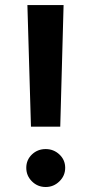

<svg xmlns="http://www.w3.org/2000/svg" viewBox="-20 -729 357 754"><path d="M216.6 -231.5 229.7 -709.1H87.6L101.6 -231.5ZM83.2 -70Q83.2 -38.9 105.4 -16.8Q127.7 5.4 159.4 5.4Q190.6 5.4 213.3 -16.8Q236 -38.9 236 -70Q236 -101.1 213.3 -122.4Q190.6 -143.6 159.4 -143.6Q127.7 -143.6 105.4 -122.4Q83.2 -101.1 83.2 -70Z"/></svg>

Font: Estedad VF
Style: Regular
Weight: 100
Designer: Amin Abedi
Version: Version 7.3